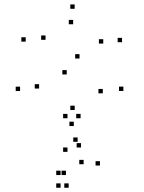

<svg xmlns="http://www.w3.org/2000/svg" viewBox="-20 -556 660 880"><path d="M97.8 -365.2V-385.2H77.8V-365.2ZM285.8 -214.7V-234.7H265.8V-214.7ZM451.2 -128.3V-148.3H431.2V-128.3ZM322.3 -51.7V-71.7H302.3V-51.7ZM159.2 -150.2V-170.2H139.2V-150.2ZM72 -138.8V-158.8H52V-138.8ZM318.2 21.7V1.7H298.2V21.7ZM545.5 -139V-159H525.5V-139ZM344.5 -287.8V-307.8H324.5V-287.8ZM188.7 -373.5V-393.5H168.7V-373.5ZM315.3 -444.8V-464.8H295.3V-444.8ZM453.3 -356.3V-376.3H433.3V-356.3ZM539.3 -362.5V-382.5H519.3V-362.5ZM322.2 -515.7V-535.7H302.2V-515.7ZM351.3 120V100H331.3V120ZM349.3 -14V-34H329.3V-14ZM289.3 -14V-34H269.3V-14ZM289.3 140V120H269.3V140ZM363.3 196.7V176.7H343.3V196.7ZM282.2 246.3V226.3H262.2V246.3ZM257.7 246.3V226.3H237.7V246.3ZM257.7 304.5V284.5H237.7V304.5ZM294.7 304.5V284.5H274.7V304.5ZM438 202.7V182.7H418V202.7ZM335.8 94V74H315.8V94Z"/></svg>

Font: Monaspace Neon Dots Var
Style: Regular
Weight: 400
Designer: Riley Cran and the Lettermatic Team
Version: Version 1.100 (Monaspace Neon Dots)